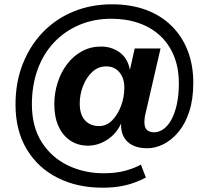

<svg xmlns="http://www.w3.org/2000/svg" viewBox="-20 -683 966 891"><path d="M455 188Q338 188 247 142Q156 96 104 9.5Q52 -77 52 -198Q52 -301 85.5 -386Q119 -471 178.5 -533Q238 -595 320 -629Q402 -663 500 -663Q587 -663 656.5 -637.5Q726 -612 775.5 -563.5Q825 -515 851 -448Q877 -381 877 -299Q877 -223 858.5 -166Q840 -109 808.5 -71Q777 -33 739 -14Q701 5 663 5Q623 5 595 -9Q567 -23 553.5 -49.5Q540 -76 542 -110Q520 -62 477.5 -34.5Q435 -7 388 -7Q342 -7 306.5 -30.5Q271 -54 251.5 -97Q232 -140 232 -199Q232 -251 247.5 -299.5Q263 -348 291.5 -385.5Q320 -423 360 -445Q400 -467 449 -467Q497 -467 534.5 -440.5Q572 -414 583 -359L605 -458H725L656 -159Q653 -148 651.5 -137Q650 -126 650 -117Q650 -90 662.5 -79.5Q675 -69 695 -69Q717 -69 738 -83.5Q759 -98 775 -127Q791 -156 800.5 -198.5Q810 -241 810 -296Q810 -367 787.5 -422.5Q765 -478 724 -516.5Q683 -555 625 -575.5Q567 -596 496 -596Q416 -596 348.5 -567.5Q281 -539 231.5 -487Q182 -435 155 -361.5Q128 -288 128 -199Q128 -95 173.5 -23.5Q219 48 295 84.5Q371 121 460 121Q520 121 562.5 109Q605 97 634 81L657 141Q632 154 603.5 164.5Q575 175 539 181.5Q503 188 455 188ZM440 -98Q474 -98 500 -124Q526 -150 541.5 -191Q557 -232 557 -276Q557 -307 546.5 -328.5Q536 -350 517.5 -362.5Q499 -375 473 -375Q436 -375 408.5 -349.5Q381 -324 365.5 -284.5Q350 -245 350 -202Q350 -169 360.5 -146Q371 -123 391 -110.5Q411 -98 440 -98Z"/></svg>

Font: Kantumruy Pro SemiBold
Style: Italic
Weight: 600
Italic angle: -13°
Version: Version 1.002